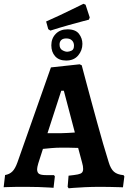

<svg xmlns="http://www.w3.org/2000/svg" viewBox="-30 -996 684 1024"><path d="M336.1 8.2 330.8 0.3 335.7 -59Q368.9 -62.5 385.2 -65.8Q401.5 -69.1 407.5 -75.9Q413.4 -82.7 413.4 -95.2Q413.4 -102 412.1 -110.7Q410.8 -119.3 407.6 -129.7L386.8 -207.1Q367.9 -208.1 340.3 -208.3Q312.8 -208.5 294.9 -208.5Q271.4 -208.5 244.4 -206.2Q217.4 -203.9 199 -201.9L174.2 -125Q167.9 -102.9 167.9 -93.6Q167.9 -75.7 178.3 -68.9Q188.8 -62.1 214.8 -62.1H257.8L262.6 -55.4L255.6 5.6Q255.6 5.6 232.4 4.1Q209.1 2.5 175.6 1.5Q142 0.5 109.9 0.5Q82.7 0.5 55 0.7Q27.2 1 8.4 1.8Q-10.5 2.5 -10.5 2.5L-2.9 -62.5Q20.5 -66.4 35.7 -81.3Q50.9 -96.1 62.9 -129.6L241.6 -636.5L394.8 -653.1L406 -647.6Q406 -647.6 412.7 -621.9Q419.5 -596.1 431.2 -552.4Q442.9 -508.6 457.7 -454Q472.6 -399.4 488.5 -341.4Q504.4 -283.4 520.2 -228.7Q536.1 -174 549.7 -131Q560.3 -95.4 577.7 -80.2Q595 -64.9 629 -61.8L633.2 -55.1L625.8 3Q625.8 3 604.3 2.2Q582.7 1.5 554.3 1Q526 0.5 504 0.5Q461.9 0.5 423.2 2.3Q384.4 4.1 360.2 6.1Q336.1 8.2 336.1 8.2ZM223.3 -285.6H294.6Q310.6 -285.6 332.3 -287Q354 -288.3 369.2 -289.3L310.5 -512H296.7ZM322.6 -673.1Q284.7 -673.1 264.2 -695.8Q243.7 -718.5 243.7 -754.5Q243.7 -791.1 267.2 -815.3Q290.7 -839.6 330.1 -839.6Q372.9 -839.6 391.2 -815.6Q409.5 -791.6 409.5 -762Q409.5 -726.9 386.7 -700Q364 -673.1 322.6 -673.1ZM328.6 -720.1Q338.7 -720.1 351.6 -725.9Q364.6 -731.7 364.6 -752.9Q364.6 -769.6 353.9 -780.3Q343.3 -791 323.5 -791Q305.3 -791 296.5 -782.2Q287.6 -773.4 287.6 -758.7Q287.6 -737 302 -728.6Q316.4 -720.1 328.6 -720.1ZM238.8 -832.9 227.3 -840.5 216 -881.4Q251.9 -897 287.3 -913.8Q322.7 -930.6 351.6 -944.7Q380.6 -958.7 397.9 -967.3Q415.3 -975.8 415.3 -975.8L426.4 -970.8L448.6 -902.9L444.2 -891.2Q444.2 -891.2 414 -883.3Q383.9 -875.5 336.9 -862.3Q289.9 -849.1 238.8 -832.9Z"/></svg>

Font: Alegreya
Style: Regular
Weight: 400
Designer: Juan Pablo del Peral
Foundry: Huerta Tipografica
Version: Version 2.009